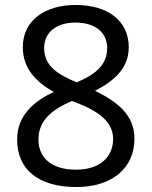

<svg xmlns="http://www.w3.org/2000/svg" viewBox="-20 -744 612 774"><path d="M285 -724C163 -724 72 -663 72 -554C72 -466 127 -413 197 -373C118 -337 49 -279 49 -182C49 -61 134 10 288 10C430 10 522 -65 522 -185C522 -282 451 -335 363 -378C437 -416 499 -467 499 -553C499 -664 410 -724 285 -724ZM284 -653C361 -653 412 -616 412 -550C412 -478 358 -441 289 -412C216 -443 158 -476 158 -550C158 -616 210 -653 284 -653ZM135 -181C135 -254 182 -299 270 -337L286 -331C377 -296 436 -253 436 -184C436 -111 383 -60 286 -60C183 -60 135 -112 135 -181Z"/></svg>

Font: Noto Sans Lycian
Style: Regular
Weight: 400
Designer: Monotype Design Team
Foundry: Monotype Imaging Inc.
Version: Version 2.002